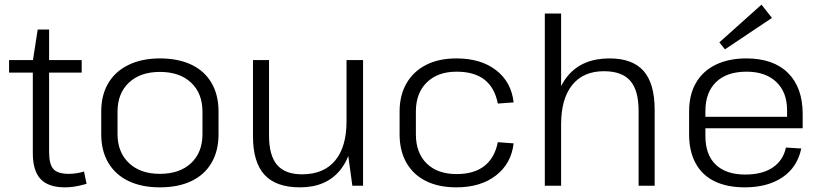

<svg xmlns="http://www.w3.org/2000/svg" viewBox="-20 -798 3538 825"><path d="M259 7Q188 7 154.5 -28.5Q121 -64 121 -140V-536L142 -671H191V-145Q191 -92 209.5 -71.5Q228 -51 276 -51Q292 -51 308.5 -53.5Q325 -56 341 -61L352 -8Q338 -4 322.5 -0.5Q307 3 291 5Q275 7 259 7ZM19 -540H331V-486H19Z M667 7Q589 7 532.5 -20Q476 -47 445.5 -98.5Q415 -150 415 -221V-319Q415 -390 445.5 -441Q476 -492 533 -519.5Q590 -547 667 -547Q746 -547 802.5 -520Q859 -493 889 -441.5Q919 -390 919 -319V-221Q919 -150 889 -98.5Q859 -47 802.5 -20Q746 7 667 7ZM667 -51Q752 -51 801 -97Q850 -143 850 -222V-318Q850 -397 801 -443Q752 -489 667 -489Q583 -489 534 -443Q485 -397 485 -318V-222Q485 -144 534 -97.5Q583 -51 667 -51Z M1136 -216Q1136 -130 1170.5 -89.5Q1205 -49 1278 -49Q1371 -49 1420 -108Q1469 -167 1469 -277L1502 -341V-280Q1502 -142 1442 -67.5Q1382 7 1269 7Q1166 7 1116.5 -47Q1067 -101 1067 -213V-540H1136ZM1540 0H1494L1469 -183V-540H1540Z M1941 7Q1865 7 1810.5 -20Q1756 -47 1726.5 -98.5Q1697 -150 1697 -221V-319Q1697 -389 1727 -440.5Q1757 -492 1811.5 -519.5Q1866 -547 1941 -547Q2046 -547 2111.5 -496.5Q2177 -446 2187 -358L2119 -353Q2106 -421 2062 -455.5Q2018 -490 1942 -490Q1861 -490 1814 -444Q1767 -398 1767 -319V-221Q1767 -141 1813.5 -95.5Q1860 -50 1942 -50Q2017 -50 2061.5 -85Q2106 -120 2119 -187L2187 -182Q2177 -95 2111 -44Q2045 7 1941 7Z M2724 -322Q2724 -410 2688 -451Q2652 -492 2575 -492Q2486 -492 2438.5 -432.5Q2391 -373 2391 -263L2357 -199L2358 -260Q2358 -399 2420.5 -473Q2483 -547 2599 -547Q2698 -547 2745.5 -493Q2793 -439 2793 -326V0H2724ZM2321 -740H2391V-357V0H2321Z M3180 7Q3104 7 3050.5 -19Q2997 -45 2969 -96.5Q2941 -148 2941 -221V-319Q2941 -391 2970.5 -442Q3000 -493 3055.5 -520Q3111 -547 3187 -547Q3303 -547 3366 -484.5Q3429 -422 3429 -308V-247H2997V-296H3374L3362 -276V-324Q3362 -402 3315.5 -446Q3269 -490 3188 -490Q3103 -490 3057 -445.5Q3011 -401 3011 -320V-214Q3011 -133 3055.5 -90.5Q3100 -48 3182 -48Q3255 -48 3300 -78Q3345 -108 3357 -164L3423 -160Q3406 -79 3342 -36Q3278 7 3180 7ZM3297 -721 3095 -586 3071 -616 3252 -778Z"/></svg>

Font: Pathway Extreme 28pt Light
Style: Regular
Weight: 300
Designer: Eduardo Rodriguez Tunni
Foundry: Eduardo Rodriguez Tunni
Version: Version 1.001;gftools[0.9.26]